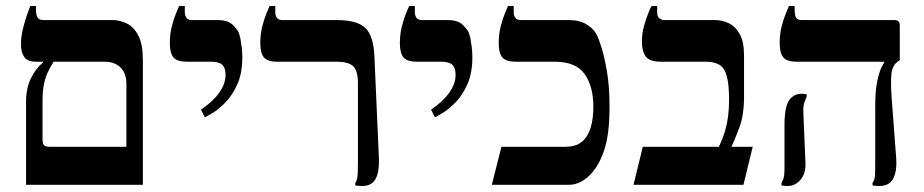

<svg xmlns="http://www.w3.org/2000/svg" viewBox="-20 -617 3084 641"><path d="M67 0V-278Q67 -322 83 -355Q99 -388 124 -409V-411H100Q72 -411 61 -426.5Q50 -442 50 -469Q50 -493 56 -518.5Q62 -544 69.5 -565.5Q77 -587 81 -597H100V-586Q100 -567 105.5 -558.5Q111 -550 125 -550H356Q380 -550 403.5 -538.5Q427 -527 442 -498Q457 -469 457 -416V0ZM144 -127H402V-337Q402 -372 382.5 -391.5Q363 -411 329 -411H159Q146 -391 138 -372.5Q130 -354 126 -332Q122 -310 122 -278V-154Q122 -136 127.5 -131.5Q133 -127 144 -127Z M664 -225 651 -251Q690 -277 711.5 -307Q733 -337 733 -367Q733 -390 722.5 -400.5Q712 -411 684 -411H603Q571 -411 559 -425.5Q547 -440 547 -473Q547 -503 553.5 -528.5Q560 -554 567.5 -572Q575 -590 578 -597H597V-576Q597 -566 602 -558Q607 -550 621 -550H706Q741 -550 756.5 -534.5Q772 -519 776 -510Q780 -502 782.5 -488.5Q785 -475 787 -459Q789 -443 789 -426Q789 -373 772.5 -336Q756 -299 733 -275.5Q710 -252 690 -240Q670 -228 664 -225Z M1189 4Q1183 4 1177 3.5Q1171 3 1166 2V-6Q1171 -13 1173 -25Q1175 -37 1175 -75V-338Q1175 -381 1159 -396Q1143 -411 1104 -411H905Q873 -411 861 -425.5Q849 -440 849 -473Q849 -503 855.5 -528.5Q862 -554 869.5 -572Q877 -590 880 -597H899V-576Q899 -566 904 -558Q909 -550 923 -550H1104Q1172 -550 1199.5 -524Q1227 -498 1230 -429L1245 -89Q1247 -44 1234 -20Q1221 4 1189 4Z M1432 -225 1419 -251Q1458 -277 1479.5 -307Q1501 -337 1501 -367Q1501 -390 1490.5 -400.5Q1480 -411 1452 -411H1371Q1339 -411 1327 -425.5Q1315 -440 1315 -473Q1315 -503 1321.5 -528.5Q1328 -554 1335.5 -572Q1343 -590 1346 -597H1365V-576Q1365 -566 1370 -558Q1375 -550 1389 -550H1474Q1509 -550 1524.5 -534.5Q1540 -519 1544 -510Q1548 -502 1550.5 -488.5Q1553 -475 1555 -459Q1557 -443 1557 -426Q1557 -373 1540.5 -336Q1524 -299 1501 -275.5Q1478 -252 1458 -240Q1438 -228 1432 -225Z M1622 0 1654 -127H1868Q1903 -127 1923 -144Q1943 -161 1952 -191Q1961 -221 1961 -261Q1961 -328 1932 -369.5Q1903 -411 1832 -411H1701Q1669 -411 1657 -425.5Q1645 -440 1645 -473Q1645 -503 1651.5 -528.5Q1658 -554 1665.5 -572Q1673 -590 1676 -597H1695V-576Q1695 -566 1700 -558Q1705 -550 1719 -550H1880Q1915 -550 1939.5 -535Q1964 -520 1975 -495Q1979 -487 1988.5 -457Q1998 -427 2006.5 -377.5Q2015 -328 2015 -260Q2015 -175 1999.5 -123.5Q1984 -72 1957 -41Q1941 -22 1921 -11Q1901 0 1879 0Z M2095 0 2126 -127H2380Q2394 -157 2401 -181.5Q2408 -206 2411 -230.5Q2414 -255 2414 -284Q2414 -335 2406.5 -362.5Q2399 -390 2382 -400.5Q2365 -411 2337 -411H2185Q2149 -411 2136 -428.5Q2123 -446 2123 -477Q2123 -505 2130 -530Q2137 -555 2144.5 -573.5Q2152 -592 2155 -597H2174V-575Q2174 -561 2182 -555.5Q2190 -550 2197 -550H2367Q2391 -550 2413 -539.5Q2435 -529 2449.5 -503.5Q2464 -478 2464 -431V-294Q2464 -232 2448 -190Q2432 -148 2422 -127H2493L2462 0Z M2916 4Q2910 4 2904 3.5Q2898 3 2893 2V-6Q2900 -17 2901 -29Q2902 -41 2902 -75V-263Q2902 -314 2908.5 -345Q2915 -376 2922.5 -391Q2930 -406 2932 -409V-411H2639Q2607 -411 2595 -425.5Q2583 -440 2583 -473Q2583 -503 2589.5 -528.5Q2596 -554 2603.5 -572Q2611 -590 2614 -597H2633V-586Q2633 -565 2638 -557.5Q2643 -550 2657 -550H2966Q2984 -550 2984 -533V-416L2978 -412Q2959 -399 2956 -370Q2953 -341 2957 -288L2972 -89Q2975 -44 2961.5 -20Q2948 4 2916 4ZM2610 4Q2597 4 2589 2V-6Q2591 -10 2595 -19Q2599 -28 2599 -55V-197Q2599 -259 2614 -281.5Q2629 -304 2657 -304Q2662 -304 2666 -303.5Q2670 -303 2673 -302V-294Q2671 -290 2666 -277Q2661 -264 2662 -241L2669 -75Q2671 -39 2653 -17.5Q2635 4 2610 4Z"/></svg>

Font: Frank Ruhl Libre Medium
Style: Regular
Weight: 500
Designer: Yanek Iontef
Foundry: Fontef
Version: Version 6.004